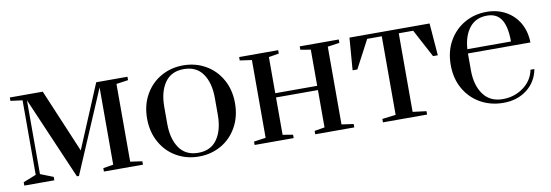

<svg xmlns="http://www.w3.org/2000/svg" viewBox="-46 -816 3195 1114"><g transform="rotate(-10 1551.5 -258.5)"><path d="M27 0V-20L103 -50V-489L33 -498V-518H227L385 -144L542 -518H726V-498L656 -488V-30L726 -20V0H496V-20L556 -30V-485L349 0H337L128 -485V-50L204 -20V0Z M796 -259Q796 -338 830.5 -399Q865 -460 924 -493.5Q983 -527 1055 -527Q1127 -527 1186 -493.5Q1245 -460 1279.5 -399Q1314 -338 1314 -259Q1314 -180 1279.5 -118.5Q1245 -57 1186 -23.5Q1127 10 1055 10Q983 10 924 -23.5Q865 -57 830.5 -118.5Q796 -180 796 -259ZM1204 -209V-309Q1204 -398 1166.5 -451.5Q1129 -505 1055 -505Q981 -505 943.5 -451.5Q906 -398 906 -309V-209Q906 -120 943.5 -66Q981 -12 1055 -12Q1129 -12 1166.5 -66Q1204 -120 1204 -209Z M1384 0V-20L1454 -30V-488L1384 -498V-518H1614V-498L1554 -488V-275H1801V-488L1741 -498V-518H1971V-498L1901 -488V-30L1971 -20V0H1741V-20L1801 -30V-250H1554V-30L1614 -20V0Z M2140 0V-20L2220 -30V-493H2134L2047 -328H2019L2034 -518H2506L2521 -328H2493L2405 -493H2320V-30L2400 -20V0Z M2585 -259Q2585 -339 2619.5 -399.5Q2654 -460 2712.5 -493.5Q2771 -527 2843 -527Q2906 -527 2956 -499Q3006 -471 3034 -421.5Q3062 -372 3063 -308H2695V-209Q2695 -121 2734.5 -66.5Q2774 -12 2849 -12Q2918 -12 2971 -51Q3024 -90 3036 -152H3059Q3045 -78 2988 -34Q2931 10 2849 10Q2775 10 2715 -23.5Q2655 -57 2620 -118Q2585 -179 2585 -259ZM2953 -333Q2953 -420 2926 -462.5Q2899 -505 2842 -505Q2775 -505 2738 -458Q2701 -411 2696 -333Z"/></g></svg>

Font: Prata
Style: Regular
Weight: 400
Designer: Ivan Petrov
Foundry: Cyreal
Version: Version 2.000